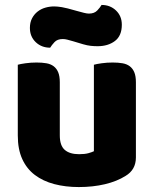

<svg xmlns="http://www.w3.org/2000/svg" viewBox="-20 -741 622 777"><path d="M52 -479Q62 -482 83.5 -485Q105 -488 128 -488Q150 -488 167.5 -485Q185 -482 197 -473Q209 -464 215.5 -448.5Q222 -433 222 -408V-193Q222 -152 242 -134.5Q262 -117 300 -117Q323 -117 337.5 -121Q352 -125 360 -129V-479Q370 -482 391.5 -485Q413 -488 436 -488Q458 -488 475.5 -485Q493 -482 505 -473Q517 -464 523.5 -448.5Q530 -433 530 -408V-104Q530 -54 488 -29Q453 -7 404.5 4.5Q356 16 299 16Q245 16 199.5 4Q154 -8 121 -33Q88 -58 70 -97.5Q52 -137 52 -193ZM290 -697Q308 -692 320 -689Q332 -686 340 -686Q362 -686 374 -699Q386 -712 391 -721Q426 -721 449.5 -698.5Q473 -676 473 -641Q473 -596 445 -575Q417 -554 375 -554Q361 -554 347 -555.5Q333 -557 316 -562L276 -574Q262 -578 252.5 -580.5Q243 -583 234 -583Q212 -583 200.5 -570.5Q189 -558 183 -548Q148 -548 124.5 -570.5Q101 -593 101 -628Q101 -650 109.5 -666.5Q118 -683 132 -694Q146 -705 163.5 -710Q181 -715 199 -715Q212 -715 230.5 -712Q249 -709 290 -697Z"/></svg>

Font: Baloo Bhaina
Style: Regular
Weight: 400
Designer: Manish Minz, Shuchita Grover and Ek Type
Foundry: Ek Type
Version: Version 1.443;PS 1.000;hotconv 16.6.51;makeotf.lib2.5.65220;